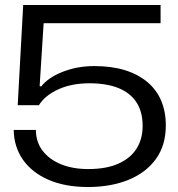

<svg xmlns="http://www.w3.org/2000/svg" viewBox="-20 -741 712 770"><path d="M333 9Q241 9 174.5 -20Q108 -49 72 -100.5Q36 -152 35 -220H124Q124 -172 150.5 -137Q177 -102 224 -82.5Q271 -63 334 -63Q407 -63 455.5 -85Q504 -107 528 -145.5Q552 -184 552 -236Q552 -293 527 -331Q502 -369 454.5 -388Q407 -407 339 -407Q267 -407 213.5 -382.5Q160 -358 136 -319H51L73 -721H624V-648H155L139 -396L145 -394Q173 -430 231.5 -453Q290 -476 358 -476Q428 -476 481 -459.5Q534 -443 571 -412Q608 -381 626.5 -337Q645 -293 645 -238Q645 -158 605 -103Q565 -48 494.5 -19.5Q424 9 333 9Z"/></svg>

Font: Mona Sans Expanded
Style: Regular
Weight: 400
Width: 7
Designer: Deni Anggara
Foundry: GitHub
Version: Version 2.000